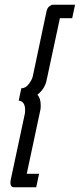

<svg xmlns="http://www.w3.org/2000/svg" viewBox="-20 -760 337 811"><path d="M233 -683 177 -422Q170 -385 138 -360Q152 -345 152 -315Q152 -303 151 -298L93 -26H145L133 31H40Q24 31 24 12Q24 5 25 1L85 -280Q86 -285 86 -296Q86 -332 59 -335L70 -387Q88 -387 102 -405.5Q116 -424 119 -440L176 -710Q179 -726 188 -733Q197 -740 204 -740H297L285 -683Z"/></svg>

Font: Raleway-v4020
Style: Italic
Weight: 400
Italic angle: -12°
Designer: Matt McInerney, Pablo Impallari, Rodrigo Fuenzalida
Foundry: Matt McInerney, Pablo Impallari, Rodrigo Fuenzalida
Version: Version 4.020;PS 004.020;hotconv 1.0.88;makeotf.lib2.5.64775